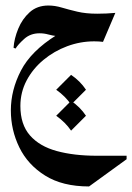

<svg xmlns="http://www.w3.org/2000/svg" viewBox="-20 -336 481 699"><path d="M304.2 342.8Q207.5 342.8 144.3 303.2Q81.1 263.7 50.3 200.4Q19.5 137.2 19.5 65.9Q19.5 -8.3 56.4 -79.3Q93.3 -150.4 185.5 -208L186.5 -204.6Q171.9 -206.1 156.2 -210.4Q140.6 -214.8 124 -214.8Q90.8 -214.8 68.1 -194.3Q45.4 -173.8 36.6 -159.2L29.3 -162.1Q31.7 -195.8 46.4 -231.4Q61 -267.1 88.1 -291.5Q115.2 -315.9 156.2 -315.9Q180.2 -315.9 205.3 -308.3Q230.5 -300.8 261.5 -293.5Q292.5 -286.1 334 -286.1Q367.2 -286.1 399.9 -289.1L355 -183.6Q340.8 -185.5 322.8 -185.5Q272.5 -185.5 224.6 -167.7Q176.8 -149.9 138.2 -117.9Q99.6 -85.9 76.9 -43Q54.2 0 54.2 49.8Q54.2 117.2 89.1 157Q124 196.8 186.8 213.9Q249.5 231 332 231H440.9V243.7ZM238.8 31.2Q272 53.7 293 85.4L238.8 139.6Q218.3 109.4 184.6 85.4ZM238.8 -63.5Q272 -41 293 -9.3L238.8 44.9Q218.3 14.6 184.6 -9.3Z"/></svg>

Font: Lateef SemiBold
Style: Regular
Weight: 600
Designer: SIL International
Foundry: SIL International
Version: Version 4.200